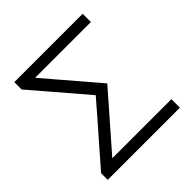

<svg xmlns="http://www.w3.org/2000/svg" viewBox="-187 -863 1013 1013"><g transform="rotate(-45 319.5 -356.5)"><path d="M50.5 0V-49.5Q76.5 -79 109 -116.5Q141.5 -154 175.2 -192.5Q209 -231 238 -264L321.5 -360.5L230.5 -467Q189 -515 149 -562Q108.5 -609 66.5 -658V-713H576.5V-651.5H160.5L236.5 -562.5Q279.5 -512.5 323.5 -461Q367 -409.5 408.5 -361.5Q364 -310.5 317 -256.5Q269.5 -202.5 225.5 -152L148 -63.5H589V0Z"/></g></svg>

Font: Heraclito Light
Style: Regular
Weight: 300
Designer: Kostas Bartsokas (font) & Cristiano Sobral (main changes)
Foundry: Kostas Bartsokas (font) & Cristiano Sobral (main changes)
Version: Version 1.00;July 8, 2020;FontCreator 13.0.0.2655 64-bit